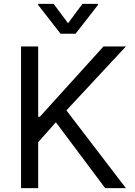

<svg xmlns="http://www.w3.org/2000/svg" viewBox="-20 -966 692 986"><path d="M88.1 0V-727.3H176.1V-366.5H184.7L511.4 -727.3H626.4L321 -399.1L626.4 0H519.9L267 -338.1L176.1 -235.8V0ZM255.7 -946 329.5 -846.6 403.4 -946H483V-940.3L367.9 -792.6H291.2L176.1 -940.3V-946Z"/></svg>

Font: InterMG
Style: Regular
Weight: 400
Designer: Rasmus Andersson
Foundry: rsms
Version: Version 3.019;December 26, 2023;FontCreator 15.0.0.2955 64-b